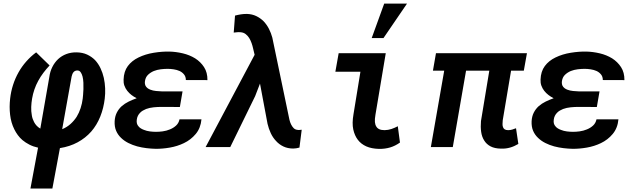

<svg xmlns="http://www.w3.org/2000/svg" viewBox="-20 -828 3561 1081"><path d="M194.3 3.4 151.4 233.4H274.9L317.4 5.9Q373 -2.9 417.2 -26.9Q461.4 -50.8 493.7 -87.4Q525.4 -124 544.4 -171.4Q563.5 -218.8 569.8 -273.4Q573.2 -300.8 572 -330.8Q570.8 -360.8 564.5 -389.6Q558.1 -418 545.9 -443.8Q533.7 -469.7 515.1 -489.7Q496.1 -508.8 470.5 -520.8Q444.8 -532.7 411.1 -533.2Q379.9 -533.7 353.5 -523.7Q327.1 -513.7 307.1 -495.1Q287.1 -476.1 274.4 -450.4Q261.7 -424.8 257.8 -395L207 -104Q195.3 -110.8 186.5 -120.1Q177.7 -129.4 171.9 -140.6Q167.5 -148.9 164.1 -158.7Q160.6 -168.5 159.2 -178.7Q154.8 -201.7 155.8 -225.8Q156.7 -250 160.6 -272.5Q165 -298.8 173.8 -324.5Q182.6 -350.1 195.3 -373Q208 -396.5 224.4 -418.2Q240.7 -439.9 259.3 -459.5L183.6 -533.2Q152.8 -510.3 127.7 -481.7Q102.5 -453.1 84.5 -420.9Q65.4 -387.2 53.5 -349.9Q41.5 -312.5 37.1 -272.9Q31.7 -226.6 36.9 -181.9Q42 -137.2 60.5 -100.1Q68.8 -83 80.3 -67.4Q91.8 -51.8 106 -39.6Q123.5 -24.9 145.5 -13.7Q167.5 -2.4 194.3 3.4ZM330.1 -100.6 383.3 -397.5Q384.8 -404.3 387.5 -410.9Q390.1 -417.5 394.5 -422.4Q397.9 -426.3 403.1 -428.7Q408.2 -431.2 414.6 -431.2Q426.8 -431.6 433.8 -421.9Q440.9 -412.1 444.8 -397Q448.7 -381.3 449.5 -362.3Q450.2 -343.3 449.7 -325.7Q449.2 -308.1 447.8 -294.2Q446.3 -280.3 445.8 -273.4Q442.4 -245.1 433.8 -219Q425.3 -192.9 411.6 -170.4Q397 -147.9 377 -129.9Q356.9 -111.8 330.1 -100.6Z M625.5 -145.5Q624 -114.7 633.8 -91.8Q643.6 -68.8 661.6 -51.8Q679.2 -34.7 702.6 -22.9Q726.1 -11.2 752.4 -3.9Q778.3 2.9 804.9 6.1Q831.5 9.3 855.5 9.8Q894.5 10.3 936.5 2.9Q978.5 -4.4 1015.1 -22Q1054.2 -40.5 1082 -73.7Q1109.9 -106.9 1114.3 -156.2H990.7Q986.3 -134.8 971.4 -121.1Q956.5 -107.4 937 -99.6Q917.5 -91.3 895.8 -88.4Q874 -85.4 855.5 -85.9Q841.8 -85.9 824 -88.1Q806.2 -90.3 790.5 -96.7Q781.2 -100.1 773.2 -105Q765.1 -109.9 759.8 -116.7Q753.4 -123.5 751 -132.6Q748.5 -141.6 750 -153.3Q751.5 -166 756.3 -175.8Q761.2 -185.5 768.6 -192.9Q775.4 -200.2 784.2 -205.3Q793 -210.4 802.7 -214.4Q822.8 -221.7 845.5 -223.9Q868.2 -226.1 888.2 -226.1L992.7 -225.6L1007.8 -313.5H890.6Q876.5 -314 858.6 -315.7Q840.8 -317.4 826.2 -323.2Q817.4 -326.7 810.3 -332Q803.2 -337.4 799.3 -345.2Q796.9 -350.6 795.9 -357.4Q794.9 -364.3 796.4 -372.6Q799.8 -394 813.7 -407.2Q827.6 -420.4 846.2 -428.2Q864.7 -435.5 885.5 -438Q906.2 -440.4 923.8 -440.4Q939.9 -440.4 957.8 -437.7Q975.6 -435.1 991.2 -428.2Q1005.9 -421.4 1016.1 -408.9Q1026.4 -396.5 1026.4 -377.4L1147.9 -377Q1148.4 -419.9 1128.9 -450Q1109.4 -480 1078.6 -499.5Q1047.4 -518.6 1009.5 -527.6Q971.7 -536.6 934.1 -537.6Q893.6 -538.6 846.2 -531Q798.8 -523.4 759.8 -504.4Q722.2 -486.3 699.7 -456.1Q677.2 -425.8 675.8 -379.9Q674.8 -361.3 680.4 -345.7Q686 -330.1 696.3 -316.9Q706.5 -303.7 720.2 -293.2Q733.9 -282.7 749.5 -274.9Q726.1 -266.6 704.1 -255.9Q682.1 -245.1 665 -230Q647.9 -214.4 637.5 -193.6Q627 -172.9 625.5 -145.5Z M1371.6 -749.5Q1354.5 -750 1337.2 -747.3Q1319.8 -744.6 1303.2 -740.2L1295.9 -644.5Q1305.7 -645.5 1314.9 -646.5Q1324.2 -647.5 1334 -646.5Q1350.6 -645.5 1362.5 -636.5Q1374.5 -627.4 1382.8 -614.3Q1391.1 -600.6 1396.5 -585.2Q1401.9 -569.8 1404.8 -556.2L1413.6 -519.5L1137.7 0H1276.4L1416.5 -286.6L1443.8 -357.4L1486.3 -130.9Q1492.7 -103.5 1504.4 -78.4Q1516.1 -53.2 1534.2 -34.2Q1551.8 -14.6 1575.9 -3.2Q1600.1 8.3 1630.9 8.3Q1639.6 8.3 1648.4 6.8Q1657.2 5.4 1666 2.9L1678.7 -97.7Q1673.3 -97.2 1667.5 -96.4Q1661.6 -95.7 1656.2 -96.7Q1642.1 -97.7 1633.3 -106.7Q1624.5 -115.7 1618.7 -127.9Q1612.8 -140.1 1609.6 -153.8Q1606.4 -167.5 1604.5 -178.2L1513.2 -616.2Q1506.3 -642.1 1494.1 -665.8Q1481.9 -689.5 1464.4 -708Q1446.3 -726.1 1423.1 -737.3Q1399.9 -748.5 1371.6 -749.5Z M1886.7 -528.3 1868.2 -424.3H2009.3L1970.2 -184.6Q1961.4 -133.8 1969 -99.1Q1976.6 -64.5 1994.6 -41Q2012.7 -17.1 2042.2 -3.9Q2071.8 9.3 2114.3 10.3Q2147.5 10.7 2176.3 2.2Q2205.1 -6.3 2231.9 -25.4L2219.7 -117.2Q2202.1 -107.9 2184.1 -101.8Q2166 -95.7 2145.5 -95.2Q2127 -95.2 2115.5 -100.6Q2104 -106 2098.6 -115.7Q2092.3 -125.5 2090.8 -140.9Q2089.4 -156.2 2093.8 -181.6L2151.9 -528.3ZM2143.1 -807.6 2072.8 -613.8H2139.2L2271.5 -807.6Z M2929.2 -430.2 2946.8 -528.3H2434.6L2417.5 -430.2H2481L2405.8 0H2529.3L2604 -430.2H2734.9L2688 -146.5Q2685.1 -113.8 2689 -85.7Q2692.9 -57.6 2706.1 -37.1Q2718.8 -16.1 2741.9 -3.9Q2765.1 8.3 2800.8 8.8Q2827.6 9.8 2851.6 2.9Q2875.5 -3.9 2898.4 -17.6L2885.3 -106Q2874.5 -101.6 2863.8 -98.4Q2853 -95.2 2841.3 -95.2Q2828.1 -95.2 2821.3 -99.9Q2814.5 -104.5 2812 -112.3Q2809.1 -119.6 2809.3 -129.6Q2809.6 -139.6 2810.5 -150.9L2857.4 -430.2Z M2973.1 -145.5Q2971.7 -114.7 2981.4 -91.8Q2991.2 -68.8 3009.3 -51.8Q3026.9 -34.7 3050.3 -22.9Q3073.7 -11.2 3100.1 -3.9Q3126 2.9 3152.6 6.1Q3179.2 9.3 3203.1 9.8Q3242.2 10.3 3284.2 2.9Q3326.2 -4.4 3362.8 -22Q3401.9 -40.5 3429.7 -73.7Q3457.5 -106.9 3461.9 -156.2H3338.4Q3334 -134.8 3319.1 -121.1Q3304.2 -107.4 3284.7 -99.6Q3265.1 -91.3 3243.4 -88.4Q3221.7 -85.4 3203.1 -85.9Q3189.5 -85.9 3171.6 -88.1Q3153.8 -90.3 3138.2 -96.7Q3128.9 -100.1 3120.8 -105Q3112.8 -109.9 3107.4 -116.7Q3101.1 -123.5 3098.6 -132.6Q3096.2 -141.6 3097.7 -153.3Q3099.1 -166 3104 -175.8Q3108.9 -185.5 3116.2 -192.9Q3123 -200.2 3131.8 -205.3Q3140.6 -210.4 3150.4 -214.4Q3170.4 -221.7 3193.1 -223.9Q3215.8 -226.1 3235.8 -226.1L3340.3 -225.6L3355.5 -313.5H3238.3Q3224.1 -314 3206.3 -315.7Q3188.5 -317.4 3173.8 -323.2Q3165 -326.7 3158 -332Q3150.9 -337.4 3147 -345.2Q3144.5 -350.6 3143.6 -357.4Q3142.6 -364.3 3144 -372.6Q3147.5 -394 3161.4 -407.2Q3175.3 -420.4 3193.8 -428.2Q3212.4 -435.5 3233.2 -438Q3253.9 -440.4 3271.5 -440.4Q3287.6 -440.4 3305.4 -437.7Q3323.2 -435.1 3338.9 -428.2Q3353.5 -421.4 3363.8 -408.9Q3374 -396.5 3374 -377.4L3495.6 -377Q3496.1 -419.9 3476.6 -450Q3457 -480 3426.3 -499.5Q3395 -518.6 3357.2 -527.6Q3319.3 -536.6 3281.7 -537.6Q3241.2 -538.6 3193.8 -531Q3146.5 -523.4 3107.4 -504.4Q3069.8 -486.3 3047.4 -456.1Q3024.9 -425.8 3023.4 -379.9Q3022.5 -361.3 3028.1 -345.7Q3033.7 -330.1 3043.9 -316.9Q3054.2 -303.7 3067.9 -293.2Q3081.5 -282.7 3097.2 -274.9Q3073.7 -266.6 3051.8 -255.9Q3029.8 -245.1 3012.7 -230Q2995.6 -214.4 2985.1 -193.6Q2974.6 -172.9 2973.1 -145.5Z"/></svg>

Font: Roboto Mono SemiBold
Style: Italic
Weight: 600
Italic angle: -10°
Monospace: yes
Designer: Google
Version: Version 3.000